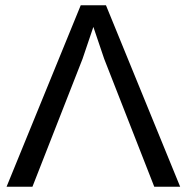

<svg xmlns="http://www.w3.org/2000/svg" viewBox="-20 -708 708 728"><path d="M381.8 -688 663.1 0H564.9L375 -484.9L334 -606L293 -484.9L103 0H4.9L286.1 -688Z"/></svg>

Font: Libra Sans Modern
Style: Regular
Weight: 400
Foundry: Stefan Peev, Context Ltd
Version: Version 1.000